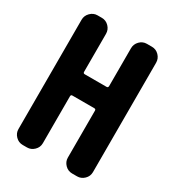

<svg xmlns="http://www.w3.org/2000/svg" viewBox="-176 -833 853 937"><g transform="rotate(30 250.0 -365.0)"><path d="M403.3 -730.5Q426.8 -730.5 443.4 -713.4Q460 -696.3 460 -672.9V-56.6Q460 -33.2 442.9 -16.6Q425.8 0 403.3 0H375Q351.6 0 335 -17.1Q318.4 -34.2 318.4 -56.6V-321.3Q318.4 -330.1 309.6 -330.1H186.5Q177.7 -330.1 177.7 -321.3V-56.6Q177.7 -33.2 160.6 -16.6Q143.6 0 121.1 0H96.7Q73.2 0 56.6 -17.1Q40 -34.2 40 -56.6V-672.9Q40 -696.3 57.1 -713.4Q74.2 -730.5 96.7 -730.5H121.1Q144.5 -730.5 161.1 -713.4Q177.7 -696.3 177.7 -672.9V-459Q177.7 -450.2 186.5 -450.2H309.6Q317.4 -450.2 318.4 -459V-672.9Q318.4 -696.3 335 -713.4Q351.6 -730.5 375 -730.5Z"/></g></svg>

Font: Rounded Mgen+ 2m bold
Style: Bold
Weight: 700
Designer: [Source Han Sans]
Ryoko NISHIZUKA  (kana & ideographs); Paul D. Hunt (Latin, Greek & Cyrillic); Wenlong ZHANG  (bopomofo
Version: Version 1.059.20150602